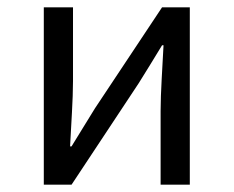

<svg xmlns="http://www.w3.org/2000/svg" viewBox="-20 -506 640 526"><path d="M100 0H176L360 -278C378 -307 406 -352 424 -382H428C425 -319 420 -254 420 -202V0H500V-486H424L240 -209C222 -179 194 -135 176 -105H172C175 -167 180 -232 180 -284V-486H100Z"/></svg>

Font: Hasklig
Style: Regular
Weight: 400
Monospace: yes
Designer: Paul D. Hunt, Teo Tuominen
Foundry: Adobe Systems Incorporated
Version: Version 2.030;PS 1.0;hotconv 16.6.51;makeotf.lib2.5.65220